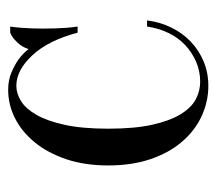

<svg xmlns="http://www.w3.org/2000/svg" viewBox="-50 -465 530 470"><g transform="rotate(-90 215.0 -230.0)"><path d="M240 -455Q221 -455 202.5 -443.5Q184 -432 169 -406Q154 -380 144.5 -337Q135 -294 135 -230Q135 -166 144.5 -123Q154 -80 170 -53.5Q186 -27 206.5 -16Q227 -5 250 -5Q276 -5 299 -15Q322 -25 340 -42Q358 -59 369.5 -83Q381 -107 385 -135H400Q396 -103 382.5 -75.5Q369 -48 348 -28Q327 -8 299.5 3.5Q272 15 240 15Q201 15 165.5 -1.5Q130 -18 103 -49.5Q76 -81 60.5 -126.5Q45 -172 45 -230Q45 -288 60.5 -333.5Q76 -379 102 -410.5Q128 -442 161 -458.5Q194 -475 230 -475Q254 -475 272.5 -467Q291 -459 304 -450Q319 -439 330 -425Q334 -440 346.5 -453Q359 -466 370 -470H385Q383 -457 382 -443Q381 -431 380.5 -417Q380 -403 380 -390Q380 -375 380.5 -359.5Q381 -344 382 -332Q383 -318 385 -305H370Q351 -377 314.5 -416Q278 -455 240 -455Z"/></g></svg>

Font: Oranienbaum
Style: Regular
Weight: 400
Designer: Oleg Pospelov and Jovanny Lemonad
Foundry: Oleg Pospelov and jovanny Lemonad
Version: Version 1.001; ttfautohint (v0.91) -l 8 -r 50 -G 200 -x 0 -w